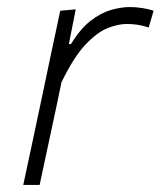

<svg xmlns="http://www.w3.org/2000/svg" viewBox="-20 -525 456 545"><path d="M46 0Q58 -57 69 -107.5Q80 -158.5 93 -220.5L103.5 -270Q113 -315.5 125.2 -373.5Q137.5 -431.5 151 -494.5L195 -498.5L175.5 -400H181.5Q208 -443.5 237.2 -466Q266.5 -488.5 295.2 -496.8Q324 -505 348.5 -505Q366.5 -505 384.8 -502Q403 -499 416 -494.5L402 -447Q383.5 -453 368.5 -455Q353.5 -457 339.5 -457Q316 -457 286.2 -445.5Q256.5 -434 223 -398.8Q189.5 -363.5 154.5 -291.5L139.5 -219.5Q126.5 -159 115.5 -107.5Q104 -55.5 92.5 0Z"/></svg>

Font: Heraclito ExtraLight
Style: Italic
Weight: 200
Italic angle: -12°
Designer: Kostas Bartsokas (font) & Cristiano Sobral (main changes)
Foundry: Kostas Bartsokas (font) & Cristiano Sobral (main changes)
Version: Version 1.00;July 8, 2020;FontCreator 13.0.0.2655 64-bit